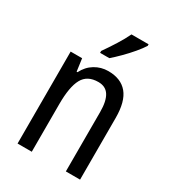

<svg xmlns="http://www.w3.org/2000/svg" viewBox="-185 -868 875 971"><g transform="rotate(30 252.5 -383.0)"><path d="M286 -547Q360 -547 398 -501.5Q436 -456 436 -360V0H353V-347Q353 -410 333 -442Q313 -474 270 -474Q206 -474 180 -426.5Q154 -379 154 -279V0H71V-537H138L148 -464H153Q173 -504 208.5 -525.5Q244 -547 286 -547ZM394 -757Q381 -736 357 -707.5Q333 -679 305.5 -651.5Q278 -624 257 -606H203V-617Q229 -654 253.5 -693Q278 -732 294 -766H394Z"/></g></svg>

Font: Noto Sans Bengali UI Condensed
Style: Regular
Weight: 400
Width: 3
Designer: Jelle Bosma - Monotype Design Team
Foundry: Monotype Imaging Inc.
Version: Version 2.003; ttfautohint (v1.8.4.7-5d5b)